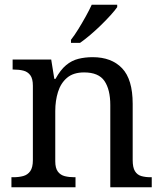

<svg xmlns="http://www.w3.org/2000/svg" viewBox="-20 -786 685 806"><path d="M28 0V-42H36Q59 -42 77.5 -47Q96 -52 107 -67.5Q118 -83 118 -114V-426Q118 -456 107 -470.5Q96 -485 78 -489.5Q60 -494 38 -494H33V-536H195L208 -455H213Q234 -493 257.5 -512.5Q281 -532 309 -539Q337 -546 369 -546Q448 -546 492.5 -499.5Q537 -453 537 -350V-114Q537 -83 546.5 -67.5Q556 -52 573 -47Q590 -42 612 -42H617V0H443V-345Q443 -410 418.5 -446Q394 -482 333 -482Q288 -482 261.5 -459.5Q235 -437 223.5 -400Q212 -363 212 -320V-109Q212 -80 223 -65.5Q234 -51 252 -46.5Q270 -42 292 -42H297V0ZM278 -619Q293 -638 309 -664Q325 -690 340 -717Q355 -744 365 -766H472V-756Q463 -743 445 -723Q427 -703 404.5 -681Q382 -659 359 -639.5Q336 -620 316 -606H278Z"/></svg>

Font: Noto Serif Tibetan
Style: Regular
Weight: 400
Designer: Monotype Design Team
Foundry: Monotype Imaging Inc.
Version: Version 2.103